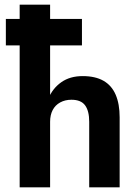

<svg xmlns="http://www.w3.org/2000/svg" viewBox="-20 -800 595 820"><path d="M194 -780H64V0H194ZM361 -280V0H491V-299Q491 -356 474 -395.5Q457 -435 422 -455Q387 -475 333 -475Q279 -475 242 -449Q205 -423 186.5 -379Q168 -335 168 -280H194Q194 -309 205 -330Q216 -351 237 -362.5Q258 -374 285 -374Q326 -374 343.5 -350Q361 -326 361 -280ZM5 -606H330V-719H5Z"/></svg>

Font: Jost SemiBold
Style: Regular
Weight: 600
Version: Version 3.710